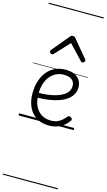

<svg xmlns="http://www.w3.org/2000/svg" viewBox="-228 -1140 982 1769"><g transform="rotate(15 263.0 -255.0)"><path d="M293 18Q219 18 169.5 -15Q120 -48 95.5 -104Q71 -160 71 -229Q71 -294 88 -347.5Q105 -401 136.5 -439.5Q168 -478 212 -498.5Q256 -519 311 -519Q365 -519 399 -502Q433 -485 450 -456.5Q467 -428 467 -393Q467 -355 450 -324.5Q433 -294 402 -271.5Q371 -249 328 -234Q285 -219 232 -211Q179 -203 120 -203V-249Q165 -248 207.5 -253.5Q250 -259 287 -269.5Q324 -280 352 -297Q380 -314 395.5 -337Q411 -360 411 -390Q411 -430 383.5 -450Q356 -470 307 -470Q272 -470 239.5 -456Q207 -442 181.5 -413.5Q156 -385 141 -342Q126 -299 126 -240Q126 -168 149 -122Q172 -76 210.5 -53.5Q249 -31 296 -31Q335 -31 360.5 -42Q386 -53 404.5 -70Q423 -87 439 -106Q448 -114 455.5 -113.5Q463 -113 472 -107Q480 -101 483 -93Q486 -85 479 -77Q463 -53 436.5 -31Q410 -9 374 4.5Q338 18 293 18ZM151 -623Q143 -623 135 -631Q127 -639 127 -647Q127 -649 128.5 -652Q130 -655 132 -659L270 -825Q275 -831 280.5 -834Q286 -837 295 -837Q304 -837 310 -834Q316 -831 320 -825L458 -659Q462 -655 463 -652Q464 -649 464 -647Q464 -639 456 -631Q448 -623 440 -623Q435 -623 431.5 -625.5Q428 -628 424 -632L295 -769L167 -632Q163 -628 159 -625.5Q155 -623 151 -623ZM0 555H526V565H0ZM0 -20H526V0H0ZM0 -505H526V-500H0ZM0 -1075H526V-1065H0Z"/></g></svg>

Font: Playwrite AR Guides
Style: Regular
Weight: 400
Designer: Veronika Burian, José Scaglione
Foundry: TypeTogether
Version: Version 1.003